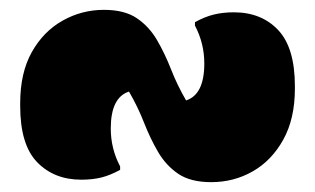

<svg xmlns="http://www.w3.org/2000/svg" viewBox="-20 -495 640 390"><path d="M409 -125Q367 -125 342 -142Q317 -159 301 -186.5Q285 -214 272.5 -246Q260 -278 242 -309Q205 -297 205 -234Q205 -193 224 -157V-150Q204 -139 186 -134.5Q168 -130 145 -130Q90 -130 55.5 -165.5Q21 -201 21 -280V-285Q21 -347 44.5 -389Q68 -431 107 -453Q146 -475 191 -475Q233 -475 258 -458Q283 -441 299 -413.5Q315 -386 327.5 -354Q340 -322 358 -291Q395 -303 395 -366Q395 -407 376 -443V-450Q396 -461 414.5 -465.5Q433 -470 455 -470Q511 -470 545 -434Q579 -398 579 -320V-315Q579 -254 555.5 -211.5Q532 -169 493.5 -147Q455 -125 409 -125Z"/></svg>

Font: Recursive Sn Csl St Blk
Style: Regular
Weight: 900
Version: Version 1.079;hotconv 1.0.112;makeotfexe 2.5.65598; ttfautoh